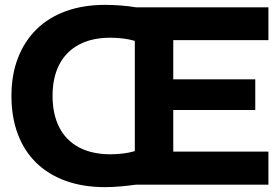

<svg xmlns="http://www.w3.org/2000/svg" viewBox="-20 -759 1151 789"><path d="M412 10Q321 10 249.5 -16Q178 -42 128.5 -90.5Q79 -139 53 -208.5Q27 -278 27 -365Q27 -451 53.5 -520Q80 -589 129.5 -638Q179 -687 250.5 -713Q322 -739 412 -739Q442 -739 475.5 -736.5Q509 -734 538 -729H1083V-594H692V-433H1029V-307H692V-136H1083V0H538Q509 4 475.5 7Q442 10 412 10ZM434 -125Q462 -125 488 -128.5Q514 -132 534 -138V-591Q514 -597 488 -600.5Q462 -604 433 -604Q358 -604 304.5 -575.5Q251 -547 223.5 -493.5Q196 -440 196 -365Q196 -290 223.5 -236Q251 -182 304.5 -153.5Q358 -125 434 -125Z"/></svg>

Font: Mona Sans SemiExpanded
Style: Bold
Weight: 700
Width: 6
Designer: Deni Anggara
Foundry: GitHub
Version: Version 2.000